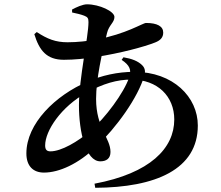

<svg xmlns="http://www.w3.org/2000/svg" viewBox="-20 -829 1040 904"><path d="M425 35.9 428.5 55.2C712.4 53.8 911.4 -31.3 911.4 -238.1C911.4 -371.7 795.6 -490.8 612 -490.8C533.3 -490.8 457.7 -473.4 391.6 -444.5C241.6 -380.1 104.2 -247.9 104.2 -106.7C104.2 -46.7 136.6 -16.4 186.9 -16.4C259.5 -16.4 349.5 -58.4 430.1 -135.5C529.1 -228.9 629.7 -369.9 659.6 -472.8C665.1 -492 663.4 -507.4 650.2 -521.1C630.2 -541.6 599.9 -552.9 561.3 -559.3L552.7 -547.1C590.8 -521.8 600.2 -499.4 588.1 -464.5C563.6 -391.6 475.5 -273.5 405.4 -212.7C346.9 -162.2 268.6 -116.4 217.5 -116.4C199.9 -116.4 192.6 -124.8 192.6 -144.1C192.6 -214 268.2 -326.4 386.6 -392.1C466.3 -435.8 531.2 -454.3 598.3 -454.3C722.5 -454.3 800.5 -374.9 800.5 -266.4C800.5 -130.9 686.8 -13.2 425 35.9ZM452.4 -69.4C480.4 -69.4 500.2 -82.4 500.2 -113.5C500.2 -179.5 432.4 -225.9 432.4 -363.6C432.4 -455.9 459.8 -578.8 483.9 -673.5C492.6 -710.7 518.8 -722.9 518.8 -749.2C518.8 -775.4 448.1 -808.7 389.6 -808.7C369.7 -808.7 339.6 -795.2 319.2 -784L319.6 -770.2C339.9 -766.1 361.1 -761.1 376.5 -755.1C392.6 -748.7 396.6 -743.2 396.6 -724.8C396.6 -656.3 351.7 -458.6 351.7 -333.4C351.7 -208 383.6 -69.4 452.4 -69.4ZM280.8 -547.5C329.2 -547.5 383.1 -552.9 431.4 -560.6C545.7 -578.2 658.9 -608.5 710.4 -629C735.6 -638.9 748.5 -652.9 748.5 -675.5C748.5 -705.1 720.4 -720.9 667.4 -720.9C652.9 -720.9 573.2 -668.4 434.5 -643.1C392.8 -635.6 345.6 -630 297.9 -630C241.9 -630 203.4 -645.2 153.1 -678.1L141.6 -668.1C164.9 -592.2 199 -547.5 280.8 -547.5Z"/></svg>

Font: Source Han Serif CN VF
Style: Regular
Weight: 250
Designer: Ryoko NISHIZUKA 西塚涼子 (kana & ideographs); Frank Grießhammer (Latin, Greek & Cyrillic); Wenlong ZHANG 张文龙 (bopomofo); San
Foundry: Adobe
Version: Version 2.002;hotconv 1.1.0;makeotfexe 2.6.0